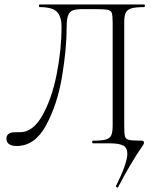

<svg xmlns="http://www.w3.org/2000/svg" viewBox="-20 -645 707 864"><path d="M509 199Q506 199 503.5 196.5Q501 194 502 192Q553 90 553 47Q553 19 533.5 9.5Q514 0 475 0H398Q395 0 395 -6Q395 -12 398 -12Q438 -12 456 -17Q474 -22 480.5 -36Q487 -50 487 -81V-542Q487 -576 483 -587Q479 -598 463.5 -601Q448 -604 401 -604H354Q324 -604 309 -599Q294 -594 287 -577Q280 -560 280 -525Q280 -424 259 -299.5Q238 -175 187.5 -81.5Q137 12 55 12Q34 12 21.5 4Q9 -4 9 -21Q9 -50 49 -50H70Q128 -50 170.5 -125Q213 -200 235 -311Q257 -422 257 -525Q257 -569 237 -591Q217 -613 158 -613Q155 -613 155 -619Q155 -625 158 -625H629Q632 -625 632 -619Q632 -613 629 -613Q590 -613 571.5 -607.5Q553 -602 546 -588Q539 -574 539 -544V-81Q539 -43 542.5 -31Q546 -19 560.5 -15.5Q575 -12 618 -12Q628 -12 628 -2Q628 1 625 6Q622 11 617 18Q568 89 511 198Q511 199 509 199Z"/></svg>

Font: Cormorant SC Light
Style: Regular
Weight: 300
Designer: Christian Thalmann (Catharsis Fonts)
Foundry: Catharsis Fonts
Version: Version 4.000